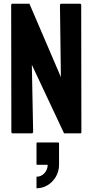

<svg xmlns="http://www.w3.org/2000/svg" viewBox="-20 -716 504 1031"><path d="M49 0Q41 0 41 -7L40 -688Q40 -696 48 -696H138L307 -302L302 -688Q302 -696 311 -696H410Q416 -696 416 -688L417 -6Q417 0 412 0H324L151 -368L158 -8Q158 0 149 0ZM176 295V233Q201 233 218.5 214Q236 195 236 169H180Q176 169 176 165V53Q176 49 180 49H293Q297 49 297 53V169Q297 204 280 233Q263 262 235.5 278.5Q208 295 176 295Z"/></svg>

Font: Staatliches
Style: Regular
Weight: 400
Designer: Brian LaRossa & Erica Carras
Foundry: Type Brut Foundry
Version: Version 1.000; ttfautohint (v1.8.2) -l 8 -r 50 -G 200 -x 14 